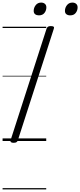

<svg xmlns="http://www.w3.org/2000/svg" viewBox="-20 -1092 621 1487"><path d="M86 14Q71 14 65 9Q59 4 62 -6L341 -871Q345 -881 352 -885.5Q359 -890 374 -890Q389 -890 395 -885.5Q401 -881 397 -870L118 -5Q115 4 108 9Q101 14 86 14ZM281 -973Q264 -973 252.5 -981.5Q241 -990 241 -1008Q241 -1032 256.5 -1052Q272 -1072 299 -1072Q316 -1072 327.5 -1062.5Q339 -1053 339 -1035Q339 -1011 324.5 -992Q310 -973 281 -973ZM524 -973Q506 -973 494.5 -981.5Q483 -990 483 -1008Q483 -1032 498.5 -1052Q514 -1072 541 -1072Q558 -1072 569.5 -1062.5Q581 -1053 581 -1035Q581 -1011 566.5 -992Q552 -973 524 -973ZM0 365H338V375H0ZM0 -20H338V0H0ZM0 -505H338V-500H0ZM0 -885H338V-875H0Z"/></svg>

Font: Playwrite DK Loopet Guides
Style: Regular
Weight: 400
Designer: Veronika Burian, José Scaglione
Foundry: TypeTogether
Version: Version 1.003